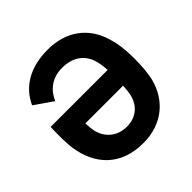

<svg xmlns="http://www.w3.org/2000/svg" viewBox="-178 -815 974 974"><g transform="rotate(-45 309.0 -328.5)"><path d="M310 11C445 11 537 -67 568 -185C577 -226 581 -271 581 -327C581 -388 575 -435 561 -481C527 -598 434 -668 301 -668C176 -668 88 -616 46 -524L144 -456C168 -512 216 -551 288 -551C367 -551 416 -511 433 -451C439 -431 442 -409 444 -380H35C33 -323 33 -276 38 -231C58 -87 148 11 310 11ZM172 -268H443C442 -244 439 -223 436 -208C422 -148 378 -107 310 -107C239 -107 192 -151 178 -211C175 -226 173 -247 172 -268Z"/></g></svg>

Font: Vanilla Cream ExtraBold
Style: Regular
Weight: 800
Designer: Jeremy Tribby, Jinavaṁso
Foundry: Tribby Type
Version: Version 1.422;Glyphs 3.1.2 (3151)